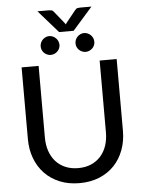

<svg xmlns="http://www.w3.org/2000/svg" viewBox="-66 -1098 869 1158"><g transform="rotate(-5 368.5 -519.0)"><path d="M80.5 0ZM368.5 -82.5Q412 -82.5 446.2 -97.2Q480.5 -112 504.2 -138.5Q528 -165 540.5 -201.8Q553 -238.5 553 -283V-717.5H656V-283Q656 -220.5 636 -167Q616 -113.5 579 -74.5Q542 -35.5 488.5 -13.5Q435 8.5 368.5 8.5Q301.5 8.5 248.2 -13.5Q195 -35.5 157.8 -74.5Q120.5 -113.5 100.5 -167Q80.5 -220.5 80.5 -283V-717.5H183.5V-283Q183.5 -239 196 -202.2Q208.5 -165.5 232.2 -138.8Q256 -112 290.5 -97.2Q325 -82.5 368.5 -82.5ZM205 -1046H274Q280.5 -1046 289 -1044.5Q297.5 -1043 304 -1034L362.5 -961.5Q365.5 -956 368.5 -952.5L374.5 -961.5L432.5 -1033.5Q439.5 -1043 448 -1044.5Q456.5 -1046 463 -1046H532L412.5 -910H324.5ZM320 -833Q320 -821.5 315.2 -811.2Q310.5 -801 302.8 -793.5Q295 -786 284.5 -781.5Q274 -777 262 -777Q251 -777 240.8 -781.5Q230.5 -786 222.8 -793.5Q215 -801 210.5 -811.2Q206 -821.5 206 -833Q206 -845 210.5 -855.5Q215 -866 222.8 -873.8Q230.5 -881.5 240.8 -886.2Q251 -891 262 -891Q274 -891 284.5 -886.2Q295 -881.5 302.8 -873.8Q310.5 -866 315.2 -855.5Q320 -845 320 -833ZM531 -833Q531 -821.5 526.5 -811.2Q522 -801 514 -793.5Q506 -786 495.8 -781.5Q485.5 -777 474 -777Q462 -777 451.8 -781.5Q441.5 -786 433.8 -793.5Q426 -801 421.5 -811.2Q417 -821.5 417 -833Q417 -845 421.5 -855.5Q426 -866 433.8 -873.8Q441.5 -881.5 451.8 -886.2Q462 -891 474 -891Q485.5 -891 495.8 -886.2Q506 -881.5 514 -873.8Q522 -866 526.5 -855.5Q531 -845 531 -833Z"/></g></svg>

Font: Lato Medium
Style: Regular
Weight: 500
Designer: Lukasz Dziedzic
Foundry: tyPoland Lukasz Dziedzic
Version: Version 2.006; 2014-01-15